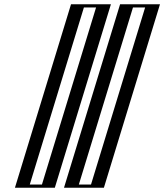

<svg xmlns="http://www.w3.org/2000/svg" viewBox="-20 -880 770 900"><path d="M75 0 337.9 -860H474.9L212 0ZM305 0H442L704.9 -860H567.9ZM94.6 -15 348.3 -845H455.3L201.6 -15ZM324.6 -15H431.6L685.3 -845H578.3ZM94.6 -15H201.6L455.3 -845H348.3ZM324.6 -15 578.3 -845H685.3L431.6 -15ZM75 0H212L474.9 -860H337.9ZM305 0 567.9 -860H704.9L442 0ZM119.6 -15 373.3 -845H430.3L176.6 -15ZM349.6 -15 603.3 -845H660.3L406.6 -15ZM50 0H237L499.9 -860H312.9ZM280 0H467L729.9 -860H542.9Z"/></svg>

Font: Hussar Outliner
Style: Obl
Weight: 700
Foundry: Cannot Into Space Fonts
Version: Version 0.92